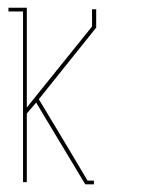

<svg xmlns="http://www.w3.org/2000/svg" viewBox="-20 -860 391 500"><path d="M219.7 -791Q163.1 -720.7 49.8 -580.1Q49.8 -665 49.8 -835Q49.8 -835 49.8 -835Q49.8 -836.9 49.8 -839.8Q34.2 -839.8 2 -839.8Q2 -838.9 2 -837.9Q2 -835 2 -830.1Q14.6 -830.1 40 -830.1Q40 -681.6 40 -385.7Q43 -385.7 49.8 -385.7Q49.8 -445.3 49.8 -564.5Q57.6 -573.2 74.2 -592.8Q116.2 -522.5 202.1 -379.9Q202.1 -379.9 202.1 -379.9Q210 -379.9 224.6 -379.9Q224.6 -383.8 224.6 -389.6Q219.7 -389.6 208 -389.6Q166 -460.9 81.1 -601.6Q130.9 -664.1 230.5 -788.1Q230.5 -788.1 230.5 -788.1Q230.5 -803.7 230.5 -835.9Q226.6 -835.9 219.7 -835.9Q219.7 -821.3 219.7 -791Z"/></svg>

Font: Reach
Style: Line
Weight: 400
Designer: Billy Harris
Version: Reach Line